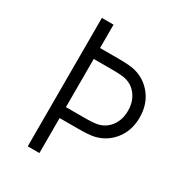

<svg xmlns="http://www.w3.org/2000/svg" viewBox="-211 -1052 1099 1187"><g transform="rotate(30 338.5 -458.5)"><path d="M375.7 -328.1Q445.3 -328.1 474.6 -334.6Q528 -346.4 560.9 -391Q593.8 -435.5 593.8 -500Q593.8 -564.5 560.9 -609Q528 -653.6 474.6 -665.4Q445.3 -671.9 375.7 -671.9H250V-328.1ZM250 0H166.7V-916.7H250V-750H375.7Q459.6 -750 495.4 -741.5Q575.5 -722.7 626.3 -657.9Q677.1 -593.1 677.1 -500Q677.1 -406.9 626.3 -342.1Q575.5 -277.3 495.4 -258.5Q459.6 -250 375.7 -250H250Z"/></g></svg>

Font: TypoPRO Monoid
Style: Regular
Weight: 400
Width: 4
Monospace: yes
Designer: Andreas Larsen (@larsenwork)
Version: Version 0.61